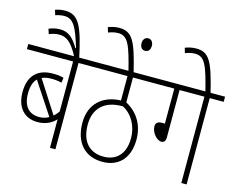

<svg xmlns="http://www.w3.org/2000/svg" viewBox="-118 -1078 1573 1261"><g transform="rotate(15 669.0 -448.0)"><path d="M445 -587V-622H0V-587H314V-247C304 -233 294 -221 282 -211L142 -429C160 -437 182 -441 208 -441C233 -441 256 -438 276 -433L281 -467C259 -474 237 -476 207 -476C107 -476 45 -422 45 -308C45 -200 103 -142 190 -142C245 -142 286 -163 314 -194V0H351V-587ZM82 -308C82 -356 93 -390 115 -411L258 -194C238 -182 215 -177 191 -177C126 -177 82 -218 82 -308Z M315 -615H348C303 -823 272 -896 180 -896C153 -896 132 -892 111 -884L122 -850C139 -856 159 -861 182 -861C245 -861 270 -808 310 -677L306 -675C267 -741 234 -769 177 -769C150 -769 122 -762 102 -753L113 -719C134 -728 156 -734 181 -734C227 -734 264 -714 315 -615Z M907 -587V-622H432V-587H684V-421C565 -418 477 -346 477 -216C477 -75 554 0 670 0C771 0 849 -64 849 -199C849 -294 805 -373 721 -418V-587ZM668 -35C577 -35 514 -91 514 -212C514 -320 580 -387 699 -387H707C773 -352 812 -279 812 -199C812 -88 752 -35 668 -35Z M683 -615H718C668 -821 641 -879 551 -879C524 -879 498 -873 476 -864L486 -830C509 -839 532 -844 553 -844C620 -844 640 -786 683 -615ZM717 -820C717 -791 733 -777 752 -777C772 -777 787 -790 787 -820C787 -845 773 -862 752 -862C732 -862 717 -846 717 -820Z M1038 -587H1207V0H1243V-587H1338V-622H894V-587H1002V-349H982C951 -349 940 -335 940 -314C940 -274 977 -228 1010 -228C1027 -228 1038 -239 1038 -265Z M1206 -615H1241C1191 -821 1164 -879 1074 -879C1047 -879 1021 -873 999 -864L1009 -830C1032 -839 1055 -844 1076 -844C1143 -844 1163 -786 1206 -615Z"/></g></svg>

Font: Noto Sans Devanagari Condensed ExtraLight
Style: Regular
Weight: 200
Width: 3
Designer: Jelle Bosma - Monotype Design Team
Foundry: Monotype Imaging Inc.
Version: Version 2.004